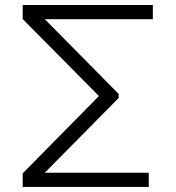

<svg xmlns="http://www.w3.org/2000/svg" viewBox="-20 -740 695 760"><path d="M69.8 0V-53.7L371.6 -359.9L69.8 -664.6V-720.2H585V-664.1H157.2L449.7 -368.2V-352.1L157.2 -56.2H568.8V0Z"/></svg>

Font: Manrope Light
Style: Regular
Weight: 300
Designer: Mikhail Sharanda
Foundry: Mikhail Sharanda
Version: Version 4.505;FEAKit 1.0